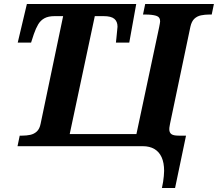

<svg xmlns="http://www.w3.org/2000/svg" viewBox="-20 -734 1094 964"><path d="M793 210Q797 193 799 178.5Q801 164 802.5 150Q804 136 804 124Q804 83 791.5 55.5Q779 28 755 14Q731 0 697 0H68L79 -53H92Q113 -53 132 -57Q151 -61 165 -74Q179 -87 184 -113L297 -653H254Q223 -653 203.5 -642.5Q184 -632 172 -612Q160 -592 150 -563L136 -520H69L115 -714H664L629 -520H562Q563 -525 564.5 -543Q566 -561 568 -579Q570 -597 570 -600Q570 -626 554 -639.5Q538 -653 500 -653H456L330 -61H665L779 -597Q781 -608 782.5 -615.5Q784 -623 784 -627Q784 -649 763.5 -655Q743 -661 711 -661H698L709 -714H1054L1043 -661H1030Q1009 -661 989.5 -657Q970 -653 956 -640Q942 -627 936 -600L834 -114Q833 -107 831.5 -100Q830 -93 830 -85Q830 -69 840 -61Q850 -53 877 -53H914L859 210Z"/></svg>

Font: Noto Serif
Style: Italic
Weight: 400
Italic angle: -12°
Designer: Monotype Design Team
Foundry: Monotype Imaging Inc.
Version: Version 2.013